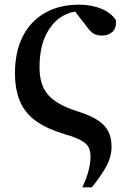

<svg xmlns="http://www.w3.org/2000/svg" viewBox="-20 -572 555 821"><path d="M332 229Q350 191 358.5 158Q367 125 367 98Q367 74 359 58Q351 42 327 28.5Q303 15 254 1Q181 -21 134.5 -54Q88 -87 66 -137.5Q44 -188 44 -260Q44 -350 77 -415.5Q110 -481 171.5 -516.5Q233 -552 318 -552Q372 -552 414.5 -534Q457 -516 476 -485Q478 -451 460.5 -435.5Q443 -420 417 -420Q394 -420 380 -428.5Q366 -437 352 -457L290 -537L377 -519Q361 -521 349 -522.5Q337 -524 324 -524Q278 -524 238 -497Q198 -470 173.5 -416.5Q149 -363 149 -284Q149 -206 187.5 -164.5Q226 -123 308 -97Q364 -80 396.5 -59Q429 -38 443 -10.5Q457 17 457 55Q457 98 435 138.5Q413 179 373 229Z"/></svg>

Font: Noto Serif TC
Style: Bold
Weight: 700
Designer: Ryoko NISHIZUKA 西塚涼子 (kana & ideographs); Frank Grießhammer (Latin, Greek & Cyrillic); Wenlong ZHANG 张文龙 (bopomofo); San
Foundry: Adobe
Version: Version 2.002-H1;hotconv 1.1.0;makeotfexe 2.6.0